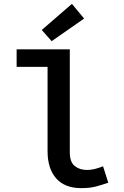

<svg xmlns="http://www.w3.org/2000/svg" viewBox="-20 -961 640 993"><path d="M400 12Q315 12 270.5 -38.5Q226 -89 226 -179V-615H66V-706H341V-173Q341 -123 366.5 -102.5Q392 -82 429 -82Q448 -82 468 -86.5Q488 -91 513 -101L540 -16Q505 -4 474.5 4Q444 12 400 12ZM247 -748 196 -806 352 -941 415 -865Z"/></svg>

Font: Source Code Pro ExtraLight SemiBold
Style: Regular
Weight: 600
Monospace: yes
Version: Version 1.018;hotconv 1.0.116;makeotfexe 2.5.65601